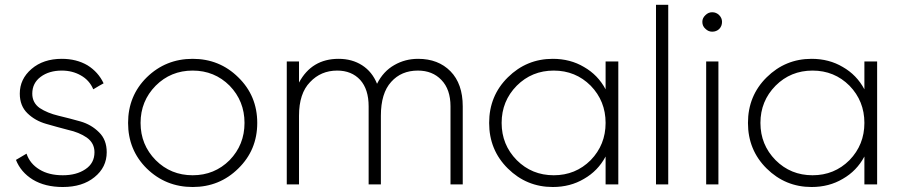

<svg xmlns="http://www.w3.org/2000/svg" viewBox="-20 -750 3664 781"><path d="M111.3 -369.1Q111.3 -332 141.6 -310.5Q172.9 -290 217.8 -279.3Q262.7 -268.6 307.6 -255.9Q351.6 -243.2 382.8 -211.9Q414.1 -181.6 414.1 -130.9Q414.1 -69.3 364.3 -29.3Q315.4 10.7 235.4 10.7Q163.1 10.7 113.3 -19.5Q64.5 -49.8 44.9 -99.6Q59.6 -108.4 87.9 -125Q101.6 -84 140.6 -60.5Q178.7 -37.1 235.4 -37.1Q291 -37.1 327.1 -61.5Q364.3 -85.9 364.3 -130.9Q364.3 -168 333 -190.4Q301.8 -211.9 256.8 -221.7Q211.9 -233.4 168 -246.1Q123 -258.8 91.8 -289.1Q60.5 -319.3 60.5 -369.1Q60.5 -428.7 108.4 -469.7Q156.2 -510.7 231.4 -510.7Q291 -510.7 335.9 -484.4Q379.9 -457 401.4 -411.1Q386.7 -403.3 359.4 -386.7Q343.8 -423.8 308.6 -443.4Q274.4 -462.9 231.4 -462.9Q179.7 -462.9 145.5 -437.5Q111.3 -412.1 111.3 -369.1Z M763.7 10.7Q654.3 10.7 577.1 -64.5Q501 -139.6 501 -250Q501 -360.4 577.1 -435.5Q654.3 -510.7 763.7 -510.7Q873 -510.7 949.2 -435.5Q1026.4 -360.4 1026.4 -250Q1026.4 -139.6 949.2 -64.5Q873 10.7 763.7 10.7ZM763.7 -37.1Q852.5 -37.1 914.1 -98.6Q974.6 -161.1 974.6 -250Q974.6 -338.9 914.1 -401.4Q852.5 -462.9 763.7 -462.9Q674.8 -462.9 613.3 -401.4Q551.8 -338.9 551.8 -250Q551.8 -161.1 613.3 -98.6Q674.8 -37.1 763.7 -37.1Z M1680.7 -510.7Q1762.7 -510.7 1812.5 -460Q1862.3 -409.2 1862.3 -317.4Q1862.3 -210.9 1862.3 0Q1849.6 0 1812.5 0Q1812.5 -79.1 1812.5 -317.4Q1812.5 -386.7 1775.4 -424.8Q1739.3 -462.9 1679.7 -462.9Q1612.3 -462.9 1571.3 -417Q1529.3 -371.1 1529.3 -279.3Q1529.3 -185.5 1529.3 0Q1516.6 0 1479.5 0Q1479.5 -79.1 1479.5 -317.4Q1479.5 -386.7 1445.3 -424.8Q1410.2 -462.9 1351.6 -462.9Q1285.2 -462.9 1241.2 -416Q1196.3 -370.1 1196.3 -279.3Q1196.3 -185.5 1196.3 0Q1183.6 0 1146.5 0Q1146.5 -125 1146.5 -500Q1159.2 -500 1196.3 -500Q1196.3 -478.5 1196.3 -414.1Q1248 -510.7 1357.4 -510.7Q1412.1 -510.7 1453.1 -484.4Q1494.1 -458 1513.7 -409.2Q1539.1 -460 1584 -485.4Q1627.9 -510.7 1680.7 -510.7Z M2443.4 -500Q2456.1 -500 2495.1 -500Q2495.1 -375 2495.1 0Q2482.4 0 2443.4 0Q2443.4 -28.3 2443.4 -113.3Q2412.1 -54.7 2355.5 -22.5Q2299.8 10.7 2228.5 10.7Q2122.1 10.7 2045.9 -64.5Q1969.7 -139.6 1969.7 -250Q1969.7 -360.4 2045.9 -435.5Q2122.1 -510.7 2228.5 -510.7Q2299.8 -510.7 2355.5 -477.5Q2412.1 -445.3 2443.4 -386.7Q2443.4 -424.8 2443.4 -500ZM2232.4 -37.1Q2321.3 -37.1 2382.8 -98.6Q2443.4 -161.1 2443.4 -250Q2443.4 -338.9 2382.8 -401.4Q2321.3 -462.9 2232.4 -462.9Q2143.6 -462.9 2082 -401.4Q2020.5 -338.9 2020.5 -250Q2020.5 -161.1 2082 -98.6Q2143.6 -37.1 2232.4 -37.1Z M2648.4 0Q2648.4 -182.6 2648.4 -730.5Q2661.1 -730.5 2698.2 -730.5Q2698.2 -547.9 2698.2 0Q2685.5 0 2648.4 0Z M2877 -621.1Q2861.3 -621.1 2849.6 -632.8Q2836.9 -643.6 2836.9 -661.1Q2836.9 -676.8 2849.6 -688.5Q2861.3 -700.2 2877 -700.2Q2893.6 -700.2 2905.3 -688.5Q2917 -676.8 2917 -661.1Q2917 -643.6 2905.3 -631.8Q2893.6 -621.1 2877 -621.1ZM2852.5 0Q2852.5 -125 2852.5 -500Q2865.2 -500 2902.3 -500Q2902.3 -375 2902.3 0Q2889.6 0 2852.5 0Z M3496.1 -500Q3508.8 -500 3547.9 -500Q3547.9 -375 3547.9 0Q3535.2 0 3496.1 0Q3496.1 -28.3 3496.1 -113.3Q3464.8 -54.7 3408.2 -22.5Q3352.5 10.7 3281.2 10.7Q3174.8 10.7 3098.6 -64.5Q3022.5 -139.6 3022.5 -250Q3022.5 -360.4 3098.6 -435.5Q3174.8 -510.7 3281.2 -510.7Q3352.5 -510.7 3408.2 -477.5Q3464.8 -445.3 3496.1 -386.7Q3496.1 -424.8 3496.1 -500ZM3285.2 -37.1Q3374 -37.1 3435.5 -98.6Q3496.1 -161.1 3496.1 -250Q3496.1 -338.9 3435.5 -401.4Q3374 -462.9 3285.2 -462.9Q3196.3 -462.9 3134.8 -401.4Q3073.2 -338.9 3073.2 -250Q3073.2 -161.1 3134.8 -98.6Q3196.3 -37.1 3285.2 -37.1Z"/></svg>

Font: LeFont
Style: ExtraLight
Weight: 200
Designer: Leryon MEDIA
Version: Version 1.0